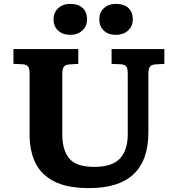

<svg xmlns="http://www.w3.org/2000/svg" viewBox="-20 -952 911 986"><path d="M438 14Q324 14 257 -21Q190 -56 161 -117.5Q132 -179 132 -259V-573Q132 -599 125 -609.5Q118 -620 96 -622L49 -624V-700H382V-624L333 -621Q315 -619 307.5 -608.5Q300 -598 300 -570V-259Q300 -182 335.5 -138.5Q371 -95 464 -95Q557 -95 596.5 -138.5Q636 -182 636 -261V-573Q636 -599 629.5 -609.5Q623 -620 600 -622L553 -624V-700H824V-624L775 -621Q757 -619 749.5 -608.5Q742 -598 742 -570V-272Q742 14 438 14ZM575 -773Q537 -773 513.5 -794.5Q490 -816 490 -853Q490 -888 513.5 -910Q537 -932 575 -932Q618 -932 640 -910.5Q662 -889 662 -853Q662 -817 637.5 -795Q613 -773 575 -773ZM341 -773Q303 -773 279 -794.5Q255 -816 255 -853Q255 -888 279 -910Q303 -932 341 -932Q383 -932 405 -910.5Q427 -889 427 -853Q427 -817 402.5 -795Q378 -773 341 -773Z"/></svg>

Font: Literata 7pt
Style: Bold
Weight: 700
Designer: Latin by Veronika Burian and Jose Scaglione. Greek by Irene Vlachou. Cyrillic by Vera Evstafieva.
Foundry: TypeTogether
Version: Version 3.002